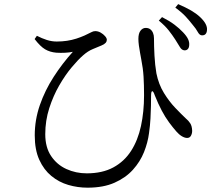

<svg xmlns="http://www.w3.org/2000/svg" viewBox="-20 -843 1040 915"><path d="M815 -654.8Q801.6 -675.7 784.3 -697.7Q767.1 -719.8 736.8 -744.9L752.2 -761.5Q787.8 -743.3 811.6 -725.3Q835.4 -707.2 852.3 -689.1Q869.4 -671.2 876.3 -656.4Q883.2 -641.7 881.6 -626.9Q880.8 -614.6 874.4 -608.5Q868.1 -602.5 858.4 -603.2Q845.7 -604.2 837.2 -619Q828.7 -633.7 815 -654.8ZM898.4 -724.5Q883.3 -743.8 865.7 -763.2Q848.2 -782.6 815.5 -806.7L829.1 -823.4Q865.7 -807.5 890.6 -793.1Q915.5 -778.6 933.2 -762Q951.8 -744.4 959.9 -728.9Q967.9 -713.4 966.4 -699.3Q965.6 -687 959.3 -680.4Q953.1 -673.9 941.2 -674.7Q930.6 -675.5 922.4 -690.8Q914.2 -706.1 898.4 -724.5ZM145 -656.9 155.8 -672.4Q179.9 -660 203.1 -652.6Q226.3 -645.1 250.5 -645.1Q276 -645.1 299.2 -648.6Q322.3 -652.1 343.7 -658.9Q365 -665.8 383 -673.8Q406.4 -684.6 415.5 -689.6Q424.6 -694.7 433.9 -694.7Q447.3 -694.7 459.8 -687.6Q472.2 -680.5 480.6 -670.8Q489.1 -661.2 489.1 -653.5Q489.1 -645.4 483.9 -639.3Q478.8 -633.3 464.8 -626.8Q446.6 -619 422.6 -609.2Q398.6 -599.5 375.2 -578.5Q352.4 -558.8 321.9 -522.4Q291.3 -486.1 262.6 -436.5Q233.9 -386.9 214.8 -327.6Q195.7 -268.2 195.7 -203.4Q195.7 -140.9 223.5 -99.5Q251.2 -58.1 296.3 -37.5Q341.5 -16.9 393.3 -16.9Q467.8 -16.9 520.1 -45.2Q572.3 -73.4 604.7 -123.9Q637.1 -174.4 651.8 -242.3Q666.5 -310.1 666.5 -389.2Q666.5 -438.2 664.1 -477.8Q661.7 -517.4 653.2 -560Q651 -573.3 647.6 -590.7Q644.3 -608.1 641.9 -626.1Q639.5 -644 639.5 -657.7Q639.5 -683.9 649.8 -697Q660.1 -710.2 674.9 -710Q687.7 -709.8 696 -703.6Q704.4 -697.4 709.1 -686.2Q713.8 -675 713.8 -660.9Q713.8 -622.4 716.2 -577.9Q718.6 -533.5 725.3 -493.7Q735.9 -441.2 761.2 -400Q786.6 -358.7 815.6 -328.6Q844.5 -298.4 865.9 -278.2Q877.7 -268.7 886.4 -255.6Q895 -242.6 895.8 -219.7Q895.8 -206.8 890 -196.2Q884.3 -185.6 871.9 -185.6Q860.3 -185.6 846.5 -193.8Q832.8 -202.1 820.1 -216.8Q803.6 -235.6 785.7 -259.8Q767.7 -284.1 750.8 -316Q733.9 -347.9 717.8 -388.2Q710.8 -409 705.4 -408.4Q699.9 -407.8 699.9 -385Q699.9 -366 699.4 -338.6Q698.8 -311.2 697.1 -278.2Q695.4 -245.2 690.1 -208.1Q684.5 -164 666.3 -118.2Q648.1 -72.5 613.5 -34.1Q578.8 4.3 525.7 27.8Q472.6 51.4 397.1 51.4Q350.2 51.4 305.5 38.3Q260.8 25.2 224.9 -4.3Q189 -33.7 167.3 -81.4Q145.6 -129 145.6 -198Q145.6 -271.8 169.9 -342.1Q194.2 -412.3 235.7 -476.6Q277.2 -541 327.2 -596.1Q310.5 -592.7 290.3 -591.6Q270 -590.4 247.9 -591.9Q217.6 -594.6 194.7 -608.2Q171.9 -621.7 145 -656.9Z"/></svg>

Font: Noto Serif SC
Style: Regular
Weight: 200
Designer: Ryoko NISHIZUKA 西塚涼子 (kana & ideographs); Frank Grießhammer (Latin, Greek & Cyrillic); Wenlong ZHANG 张文龙 (bopomofo); San
Foundry: Adobe
Version: Version 2.001;hotconv 1.1.0;makeotfexe 2.6.0